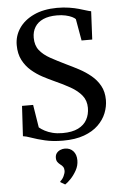

<svg xmlns="http://www.w3.org/2000/svg" viewBox="-65 -797 702 1103"><g transform="rotate(-5 286.0 -245.0)"><path d="M275 11Q216.5 11 171.2 0.2Q126 -10.5 94.8 -21.8Q63.5 -33 47.5 -34.5L57.5 -208.5H121.5L142.5 -77Q155.5 -66 174.5 -55.8Q193.5 -45.5 219.2 -39Q245 -32.5 276.5 -32.5Q332 -32.5 366.5 -49.8Q401 -67 417.2 -96.8Q433.5 -126.5 433.5 -164.5Q433.5 -206.5 409.8 -236Q386 -265.5 345.5 -288.5Q305 -311.5 254.5 -334Q223.5 -348 189.5 -366Q155.5 -384 125.5 -409.8Q95.5 -435.5 76.5 -472Q57.5 -508.5 57.5 -559Q57.5 -612 87 -655.5Q116.5 -699 172 -725.2Q227.5 -751.5 306 -752Q344.5 -752 376 -747Q407.5 -742 432 -735Q456.5 -728 473.5 -722.5Q490.5 -717 500.5 -715.5L492.5 -553H431L409 -678Q403.5 -684.5 388.8 -691.8Q374 -699 352 -704Q330 -709 302 -709Q255 -709 223 -694.8Q191 -680.5 174.8 -654.2Q158.5 -628 158.5 -592.5Q158.5 -548.5 180.8 -520.2Q203 -492 242.2 -470.2Q281.5 -448.5 331 -424.5Q366 -408 402.8 -388.5Q439.5 -369 470.8 -343.2Q502 -317.5 521.2 -282.8Q540.5 -248 540.5 -200.5Q540.5 -163 525.8 -125.5Q511 -88 479.2 -57Q447.5 -26 397 -7.5Q346.5 11 275 11ZM347 130.5Q347 161 332 188Q317 215 298 234.8Q279 254.5 266 262.5H264.5L239 247.5L238.5 242.5Q252 232 260.2 214.2Q268.5 196.5 268.5 184Q268.5 170.5 263 161.8Q257.5 153 246.5 145.5Q238 139 231.5 130Q225 121 225 106Q225 89 233.8 78.2Q242.5 67.5 255.2 62.5Q268 57.5 279 57.5H282Q311 57.5 329 77.2Q347 97 347 130.5Z"/></g></svg>

Font: Merriweather 72pt Medium
Style: Regular
Weight: 500
Version: Version 2.100